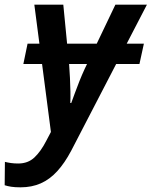

<svg xmlns="http://www.w3.org/2000/svg" viewBox="-96 -562 649 822"><path d="M4 -288 22 -375H520L501 -288ZM-8 240Q-32 240 -48 237.5Q-64 235 -76 231L-75 131Q-63 134 -49 136Q-35 138 -18 138Q24 138 51.5 112Q79 86 102 41L122 3L51 -542H175L200 -285Q202 -259 203.5 -228.5Q205 -198 205.5 -169.5Q206 -141 205 -121H209Q215 -137 224 -162Q233 -187 244 -214.5Q255 -242 267 -268L398 -542H533L209 83Q181 136 149 171Q117 206 78.5 223Q40 240 -8 240Z"/></svg>

Font: Noto Sans Display SemiBold
Style: Italic
Weight: 600
Italic angle: -12°
Designer: Monotype Design Team
Foundry: Monotype Imaging Inc.
Version: Version 2.003